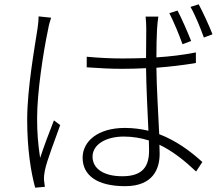

<svg xmlns="http://www.w3.org/2000/svg" viewBox="-20 -830 1040 890"><path d="M217 -748 159 -754C159 -738 157 -719 154 -698C141 -612 106 -420 106 -275C106 -140 123 -33 143 40L188 36C187 27 185 14 184 5C183 -8 185 -26 188 -40C197 -85 237 -188 259 -250L230 -272C212 -227 183 -150 166 -98C156 -164 152 -216 152 -282C152 -401 180 -586 203 -694C206 -712 212 -734 217 -748ZM803 -781 765 -769C784 -732 811 -668 826 -625L866 -640C850 -681 821 -747 803 -781ZM901 -810 863 -798C884 -762 909 -701 925 -656L965 -671C949 -712 920 -775 901 -810ZM670 -179 671 -133C671 -62 645 -13 547 -13C464 -13 409 -46 409 -104C409 -159 469 -197 554 -197C596 -197 634 -190 670 -179ZM714 -753H655C657 -736 658 -712 658 -694L657 -561C621 -560 584 -559 548 -559C490 -559 438 -562 382 -567V-518C440 -514 489 -511 546 -511C583 -511 620 -512 657 -514C658 -427 664 -310 668 -224C634 -232 598 -237 559 -237C431 -237 363 -173 363 -99C363 -18 429 33 560 33C690 33 720 -48 720 -117L719 -159C780 -130 835 -86 889 -35L918 -79C863 -129 797 -178 718 -208C714 -303 706 -418 705 -516C768 -521 830 -528 888 -538V-587C833 -576 770 -568 705 -564C705 -611 706 -664 708 -695C709 -714 711 -732 714 -753Z"/></svg>

Font: GenYoGothic2 TW L
Style: Regular
Weight: 300
Version: Version 2.100;PS 2.1;hotconv 16.6.51;makeotf.lib2.5.65220 DE